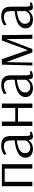

<svg xmlns="http://www.w3.org/2000/svg" viewBox="1273 -1823 560 3146"><g transform="rotate(-90 1553.0 -250.0)"><path d="M75 0V-500H435V0H363V-453H147V0Z M688 10Q622 10 582 -22.5Q542 -55 542 -113Q542 -260 825 -290V-343Q825 -414 802 -440Q779 -466 721 -466Q695 -466 664.5 -455Q634 -444 616 -434L599 -423L591 -464Q659 -510 732 -510Q818 -510 858 -474Q898 -438 898 -347V-102Q898 -34 924 -34Q931 -34 940.5 -36Q950 -38 956 -40L963 -43L966 -9Q917 10 888 10Q862 10 848 -6.5Q834 -23 831 -65H830Q829 -62 825.5 -57Q822 -52 810.5 -39Q799 -26 784 -16Q769 -6 743.5 2Q718 10 688 10ZM710 -34Q733 -34 753.5 -41.5Q774 -49 786.5 -59.5Q799 -70 808 -81Q817 -92 821 -100L825 -107V-253Q617 -230 617 -122Q617 -79 642 -56.5Q667 -34 710 -34Z M1062 0V-500H1134V-280H1357V-500H1430V0H1357V-235H1134V0Z M1682 10Q1616 10 1576 -22.5Q1536 -55 1536 -113Q1536 -260 1819 -290V-343Q1819 -414 1796 -440Q1773 -466 1715 -466Q1689 -466 1658.5 -455Q1628 -444 1610 -434L1593 -423L1585 -464Q1653 -510 1726 -510Q1812 -510 1852 -474Q1892 -438 1892 -347V-102Q1892 -34 1918 -34Q1925 -34 1934.5 -36Q1944 -38 1950 -40L1957 -43L1960 -9Q1911 10 1882 10Q1856 10 1842 -6.5Q1828 -23 1825 -65H1824Q1823 -62 1819.5 -57Q1816 -52 1804.5 -39Q1793 -26 1778 -16Q1763 -6 1737.5 2Q1712 10 1682 10ZM1704 -34Q1727 -34 1747.5 -41.5Q1768 -49 1780.5 -59.5Q1793 -70 1802 -81Q1811 -92 1815 -100L1819 -107V-253Q1611 -230 1611 -122Q1611 -79 1636 -56.5Q1661 -34 1704 -34Z M2053 0 2067 -500H2156L2305 -74L2462 -500H2550L2557 0H2490L2486 -397L2485 -426L2323 0H2267L2109 -426L2108 -415L2100 0Z M2807 10Q2741 10 2701 -22.5Q2661 -55 2661 -113Q2661 -260 2944 -290V-343Q2944 -414 2921 -440Q2898 -466 2840 -466Q2814 -466 2783.5 -455Q2753 -444 2735 -434L2718 -423L2710 -464Q2778 -510 2851 -510Q2937 -510 2977 -474Q3017 -438 3017 -347V-102Q3017 -34 3043 -34Q3050 -34 3059.5 -36Q3069 -38 3075 -40L3082 -43L3085 -9Q3036 10 3007 10Q2981 10 2967 -6.5Q2953 -23 2950 -65H2949Q2948 -62 2944.5 -57Q2941 -52 2929.5 -39Q2918 -26 2903 -16Q2888 -6 2862.5 2Q2837 10 2807 10ZM2829 -34Q2852 -34 2872.5 -41.5Q2893 -49 2905.5 -59.5Q2918 -70 2927 -81Q2936 -92 2940 -100L2944 -107V-253Q2736 -230 2736 -122Q2736 -79 2761 -56.5Q2786 -34 2829 -34Z"/></g></svg>

Font: Arsenal
Style: Regular
Weight: 400
Designer: Andrij Shevchenko
Foundry: Stairsfor
Version: Version 2.001;PS 002.001;hotconv 1.0.88;makeotf.lib2.5.64775